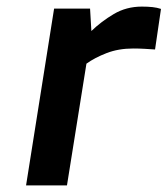

<svg xmlns="http://www.w3.org/2000/svg" viewBox="-20 -562 508 582"><path d="M59 0 144 -536H253L257 -468Q287 -497 325 -519.5Q363 -542 410 -542Q428 -542 442 -540.5Q456 -539 468 -535L450 -412Q435 -413 418.5 -414Q402 -415 384 -415Q339 -415 303 -401Q267 -387 242 -369L183 0Z"/></svg>

Font: Exo Thin SemiBold
Style: Italic
Weight: 600
Italic angle: -9°
Version: Version 2.000